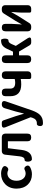

<svg xmlns="http://www.w3.org/2000/svg" viewBox="1390 -2004 838 3659"><g transform="rotate(-90 1809.5 -175.0)"><path d="M317 14Q198 14 123 -63Q44 -145 44 -279.5Q44 -414 130 -497Q212 -574 330 -574Q397 -574 451 -542Q493 -510 459 -466Q423 -417 369 -449Q352 -454 338 -454Q273 -454 233.5 -406.5Q194 -359 194 -280Q194 -201 233 -153.5Q272 -106 333 -106Q362 -106 389 -118Q442 -151 474 -97Q500 -54 457 -23Q392 14 317 14Z M601 14Q574 8 563 -27Q554 -57 560 -91Q563 -105 571 -116Q581 -128 592 -126Q593 -126 594 -126Q647 -126 659 -219Q671 -312 691 -500Q694 -527 712.5 -543.5Q731 -560 758 -560H895H1027Q1056 -560 1074 -542Q1092 -524 1092 -495V-280V-73Q1092 0 1019 0Q946 0 946 -73V-444H814Q814 -441 813 -435Q794 -264 781 -179Q755 14 604 14Q603 14 601 14Z M1300 224Q1283 224 1275 223Q1249 219 1240 196Q1232 176 1239 146Q1244 127 1256 116Q1269 104 1287 108Q1288 108 1289 108Q1366 108 1394 23L1404 -11L1212 -494Q1200 -524 1212.5 -542Q1225 -560 1257 -560H1260H1300Q1334 -560 1345 -528L1423 -300Q1434 -266 1455 -195Q1465 -160 1470 -142H1475Q1490 -208 1515 -300L1576 -505Q1592 -560 1649 -560Q1734 -560 1705 -480L1633 -271L1534 17Q1495 123 1446 170Q1389 224 1300 224Z M2166 0Q2151 0 2142 -9Q2133 -18 2133 -33V-199Q2091 -190 2031 -190Q1805 -190 1805 -400V-488Q1805 -560 1878 -560Q1950 -560 1950 -488V-400Q1950 -352 1977 -328.5Q2004 -305 2062 -305Q2097 -305 2133 -314V-487Q2133 -560 2206 -560Q2279 -560 2279 -487V-280V-65Q2279 -36 2261 -18Q2243 0 2214 0H2206Z M2511 0Q2437 0 2437 -73V-280V-487Q2437 -560 2511 -560Q2584 -560 2584 -487V-347H2654L2705 -456Q2738 -525 2778 -551Q2813 -574 2874 -574Q2875 -574 2876 -574Q2893 -571 2900 -532Q2905 -499 2900 -473Q2898 -461 2891 -448Q2882 -433 2874 -434Q2873 -434 2872 -434Q2848 -434 2834 -423Q2815 -410 2798 -372L2764 -293L2911 -65Q2930 -35 2920.5 -17.5Q2911 0 2876 0H2873H2830Q2793 0 2774 -32L2656 -232H2584V-73Q2584 0 2511 0Z M3106 0Q3077 0 3059.5 -17.5Q3042 -35 3042 -64V-489Q3042 -560 3113 -560Q3184 -560 3184 -489V-383Q3184 -340 3176 -230Q3173 -198 3172 -182H3175Q3186 -201 3213 -249Q3234 -286 3242 -300L3382 -524Q3405 -560 3448 -560H3476Q3505 -560 3522.5 -542.5Q3540 -525 3540 -496V-280V-65Q3540 -36 3522 -18Q3504 0 3475 0H3469H3430Q3398 0 3398 -32V-176Q3398 -227 3409 -355Q3410 -370 3411 -377H3407Q3392 -352 3355 -286Q3344 -267 3340 -259L3199 -36Q3176 0 3133 0Z"/></g></svg>

Font: GenSenRounded2 TW B
Style: Regular
Weight: 700
Version: Version 2.000;PS 2;hotconv 16.6.51;makeotf.lib2.5.65220 DEVE